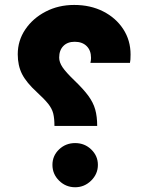

<svg xmlns="http://www.w3.org/2000/svg" viewBox="-20 -767 610 792"><path d="M380.9 -247.6H204.6Q204.6 -278.8 199.5 -299.1Q194.3 -319.3 178.7 -338.9Q163.1 -358.4 132.3 -386.7Q88.9 -426.3 71 -461.4Q53.2 -496.6 53.2 -543Q53.2 -599.6 84.5 -645.8Q115.7 -691.9 168.5 -719.2Q221.2 -746.6 286.1 -746.6Q353 -746.6 405.5 -720Q458 -693.4 488.3 -647Q518.6 -600.6 518.6 -542Q518.6 -517.6 516.1 -507.8H353Q355.5 -518.1 355.5 -528.3Q355.5 -559.1 337.4 -576.9Q319.3 -594.7 288.1 -594.7Q258.3 -594.7 241.2 -577.1Q224.1 -559.6 224.1 -529.3Q224.1 -510.3 238 -489.5Q252 -468.8 286.6 -435.5Q323.7 -399.9 344.2 -372.1Q364.7 -344.2 372.8 -315.2Q380.9 -286.1 380.9 -247.6ZM383.8 -86.9Q383.8 -49.3 356 -22Q328.1 5.4 290 5.4Q251.5 5.4 223.9 -21.7Q196.3 -48.8 196.3 -86.9Q196.3 -124.5 223.6 -150.6Q251 -176.8 290 -176.8Q329.1 -176.8 356.4 -150.4Q383.8 -124 383.8 -86.9Z"/></svg>

Font: Estedad-FD Black
Style: Regular
Weight: 900
Designer: Amin Abedi
Version: Version 7.3